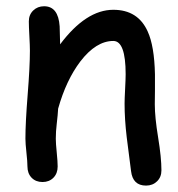

<svg xmlns="http://www.w3.org/2000/svg" viewBox="-20 -553 563 608"><path d="M442.4 34.7Q400.4 34.7 395 -11.2L381.3 -118.2Q374.5 -175.3 374.5 -225.1Q374.5 -238.8 376.2 -271.5Q377.9 -304.2 377.9 -317.9Q377.9 -423.3 338.9 -423.3Q284.2 -423.3 234.4 -358.4Q189.5 -299.3 164.1 -209Q163.1 -189.9 159.7 -161.1Q156.7 -136.7 156.7 -113.8Q156.7 -99.1 159.7 -69.8Q162.6 -40.5 162.6 -25.9Q162.6 -3.9 149.2 9.8Q135.7 23.4 114.7 23.4Q93.3 23.4 80.1 9.8Q66.9 -3.9 66.9 -25.9Q66.9 -40.5 63.7 -69.8Q60.5 -99.1 60.5 -113.8Q60.5 -164.1 67.6 -253.2Q74.7 -342.3 74.7 -392.6Q74.7 -408.2 73 -439Q71.3 -469.7 71.3 -485.4Q71.3 -506.3 85.2 -519.8Q99.1 -533.2 119.6 -533.2Q164.6 -533.2 168.9 -469.7L170.4 -412.6Q252.4 -522 338.9 -522Q417 -522 447.8 -453.1Q468.8 -407.2 470.7 -317.4V-268.1L470.2 -222.7Q470.2 -182.1 480.7 -117.9Q491.2 -53.7 491.2 -13.7Q491.2 7.8 477.3 21.2Q463.4 34.7 442.4 34.7Z"/></svg>

Font: TUNJUNG BIRU
Style: Regular
Weight: 400
Designer: R.S. Wihananto
Foundry: R.S. Wihananto
Version: Version 2.0.1